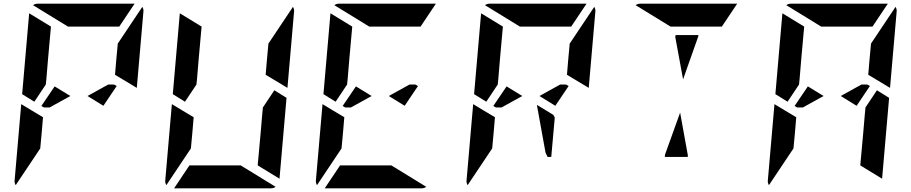

<svg xmlns="http://www.w3.org/2000/svg" viewBox="-20 -1020 4936 1040"><path d="M610 -698 618 -784 751 -983Q758 -970 757 -959L721 -544L603 -615ZM276 -552 361 -500 249 -438H218L204 -446ZM206 -302 198 -216 65 -17Q58 -30 59 -41L95 -456L151 -422L178 -406L213 -385ZM166 -469 100 -510 138 -948 256 -876 240 -698 231 -590 228 -562ZM348 -876 159 -992Q170 -1000 184 -1000H390H514H709L626 -876H587H503H379ZM612 -554 540 -447 454 -500 566 -562H598Z M1426 -698 1434 -784 1567 -983Q1574 -970 1573 -959L1537 -544L1419 -615ZM1466 -531 1532 -490 1494 -52 1376 -124 1377 -138 1380 -170 1392 -302 1400 -396 1404 -438ZM1022 -302 1014 -216 881 -17Q874 -30 875 -41L911 -456L967 -422L994 -406L1029 -385ZM982 -469 916 -510 954 -948 1072 -876 1056 -698 1047 -590 1044 -562ZM1284 -124 1473 -8Q1462 0 1448 0H1242H1118H923L1006 -124H1045H1129H1253Z M1908 -552 1993 -500 1881 -438H1850L1836 -446ZM1838 -302 1830 -216 1697 -17Q1690 -30 1691 -41L1727 -456L1783 -422L1810 -406L1845 -385ZM1798 -469 1732 -510 1770 -948 1888 -876 1872 -698 1863 -590 1860 -562ZM1980 -876 1791 -992Q1802 -1000 1816 -1000H2022H2146H2341L2258 -876H2219H2135H2011ZM2100 -124 2289 -8Q2278 0 2264 0H2058H1934H1739L1822 -124H1861H1945H2069ZM2244 -554 2172 -447 2086 -500 2198 -562H2230Z M3058 -698 3066 -784 3199 -983Q3206 -970 3205 -959L3169 -544L3051 -615ZM2985 -383 2966 -170H2946L2935 -193L2888 -452L2977 -398ZM2724 -552 2809 -500 2697 -438H2666L2652 -446ZM2654 -302 2646 -216 2513 -17Q2506 -30 2507 -41L2543 -456L2599 -422L2626 -406L2661 -385ZM2614 -469 2548 -510 2586 -948 2704 -876 2688 -698 2679 -590 2676 -562ZM2796 -876 2607 -992Q2618 -1000 2632 -1000H2838H2962H3157L3074 -876H3035H2951H2827ZM3060 -554 2988 -447 2902 -500 3014 -562H3046Z M3638 -818 3639 -830H3763L3762 -822L3680 -590ZM3612 -876 3423 -992Q3434 -1000 3448 -1000H3654H3778H3973L3890 -876H3851H3767H3643ZM3706 -178 3705 -170H3581L3582 -182L3664 -410ZM3371 0Z M4690 -698 4698 -784 4831 -983Q4838 -970 4837 -959L4801 -544L4683 -615ZM4356 -552 4441 -500 4329 -438H4298L4284 -446ZM4730 -531 4796 -490 4758 -52 4640 -124 4641 -138 4644 -170 4656 -302 4664 -396 4668 -438ZM4286 -302 4278 -216 4145 -17Q4138 -30 4139 -41L4175 -456L4231 -422L4258 -406L4293 -385ZM4246 -469 4180 -510 4218 -948 4336 -876 4320 -698 4311 -590 4308 -562ZM4428 -876 4239 -992Q4250 -1000 4264 -1000H4470H4594H4789L4706 -876H4667H4583H4459ZM4692 -554 4620 -447 4534 -500 4646 -562H4678Z"/></svg>

Font: DSEG14 Modern Mini
Style: Bold Italic
Weight: 700
Italic angle: -5°
Designer: Keshikan(Twitter:@keshinomi_88pro)
Version: Version 0.46